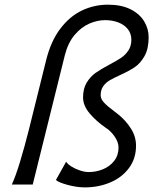

<svg xmlns="http://www.w3.org/2000/svg" viewBox="-20 -793 659 825"><path d="M361.3 -53.7Q393.1 -53.7 422.4 -65.7Q451.7 -77.6 470.5 -101.6Q489.3 -125.5 489.3 -159.2Q489.3 -182.6 471.9 -207.3Q454.6 -231.9 434.6 -243.7Q393.1 -272.5 365 -305.9Q336.9 -339.4 336.9 -374.5Q336.9 -412.1 352.5 -438Q368.2 -463.9 390.6 -479.7Q413.1 -495.6 449.7 -515.1Q481.4 -531.7 500.2 -544.4Q519 -557.1 531.7 -576.2Q544.4 -595.2 544.4 -622.1Q544.4 -648.9 529.1 -668Q513.7 -687 488 -696.8Q462.4 -706.5 431.6 -706.5Q398.9 -706.5 364.5 -691.9Q330.1 -677.2 301.3 -643.6Q272.5 -609.9 258.8 -556.6L120.6 0H30.8Q47.4 -36.1 66.4 -98.9Q85.4 -161.6 104 -235.4L178.2 -534.2Q198.7 -616.7 239.3 -669.9Q279.8 -723.1 332.3 -748Q384.8 -772.9 443.8 -772.9Q501.5 -772.9 540.8 -753.2Q580.1 -733.4 599.4 -701.4Q618.7 -669.4 618.7 -632.8Q618.7 -583.5 601.1 -552.2Q583.5 -521 559.3 -504.6Q535.2 -488.3 495.6 -470.2Q466.8 -457 450.4 -447.3Q434.1 -437.5 423.3 -422.1Q412.6 -406.7 412.6 -383.8Q412.6 -367.2 427.5 -351.6Q442.4 -335.9 471.2 -314.5L488.3 -301.3Q521 -274.9 542.7 -240.5Q564.5 -206.1 564.5 -167Q564.5 -111.3 533.9 -70.6Q503.4 -29.8 453.1 -8.8Q402.8 12.2 344.2 12.2Q311.5 12.2 272.5 2Q233.4 -8.3 220.2 -19.5L264.2 -98.1Q271 -87.4 287.6 -77.1Q304.2 -66.9 324.2 -60.3Q344.2 -53.7 361.3 -53.7Z"/></svg>

Font: Lesson One Light
Style: Italic
Weight: 300
Italic angle: -14°
Designer: But Ko, Victor Gaultney, Annie Olsen, Julie Remington, Don Collingsworth, Eric Hays, Becca Hirsbrunner
Version: Version 1.100